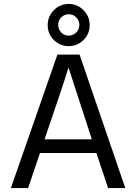

<svg xmlns="http://www.w3.org/2000/svg" viewBox="-20 -950 688 970"><path d="M327.5 -878Q305 -878 289.5 -862.5Q274 -847 274 -824.5Q274 -802 289.5 -786Q305 -770 327 -770Q349 -770 365 -786Q381 -802 381 -824Q381 -846 365.5 -862Q350 -878 327.5 -878ZM402 -898.5Q433 -867 433 -823Q433 -779 402 -748Q371 -717 327 -717Q283 -717 252 -748Q221 -779 221 -823Q221 -867 252 -898.5Q283 -930 327 -930Q371 -930 402 -898.5ZM122 0H35L270 -674H382L613 0H526L467 -177H182ZM326 -609Q312 -558 205 -246H444Z"/></svg>

Font: Hind Kochi
Style: Regular
Weight: 400
Designer: Dhruvi Tolia
Foundry: Indian Type Foundry
Version: Version 0.702;PS 1.0;hotconv 1.0.81;makeotf.lib2.5.63406